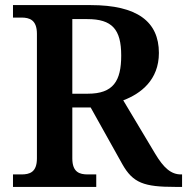

<svg xmlns="http://www.w3.org/2000/svg" viewBox="-20 -734 735 754"><path d="M31 0H358V-49H325C293 -49 264 -57 264 -112V-312H336L460 -90C502 -15 546 0 668 0H695V-49H691C652 -49 623 -74 589 -131L464 -340C533 -366 604 -420 604 -526C604 -649 519 -714 336 -714H31V-665H64C96 -665 125 -656 125 -601V-112C125 -57 96 -49 64 -49H31ZM325 -366H264V-659H323C420 -659 456 -619 456 -516C456 -416 425 -366 325 -366Z"/></svg>

Font: Noto Serif Oriya SemiBold
Style: Regular
Weight: 600
Designer: David Williams
Foundry: Google LLC, David Williams
Version: Version 1.051